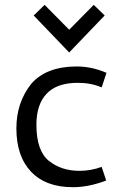

<svg xmlns="http://www.w3.org/2000/svg" viewBox="-20 -760 494 791"><path d="M47.5 0ZM47.5 -231.2Q47.5 -338.8 110 -416.2Q172.5 -486.2 296.2 -486.2Q357.5 -486.2 418.8 -460L398.8 -400Q355 -418.8 300 -418.8Q215 -418.8 172.5 -374.4Q130 -330 130 -246.2Q130 -138.8 181.2 -97.5Q232.5 -56.2 307.5 -56.2Q355 -56.2 398.8 -72.5L417.5 -16.2Q345 11.2 280 11.2Q168.8 11.2 108.1 -52.5Q47.5 -116.2 47.5 -231.2ZM118.8 -696.2 163.8 -740 265 -637.5 366.2 -740 411.2 -696.2 265 -543.8Z"/></svg>

Font: Cambay
Style: Regular
Weight: 400
Designer: Pooja Saxena
Foundry: Pooja Saxena
Version: Version 1.181;PS 001.181;hotconv 1.0.70;makeotf.lib2.5.58329